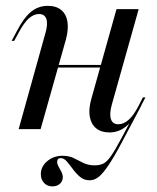

<svg xmlns="http://www.w3.org/2000/svg" viewBox="-20 -446 543 663"><path d="M160.5 197.6Q143.5 197.6 132.3 185.9Q121 174.2 121 155.6Q121 129 143.1 110.5Q165.3 91.9 196 91.9Q218.5 91.9 234.7 100Q250.8 108.1 267.7 116.5Q284.7 125 307.3 125Q324.2 125 336.7 119Q349.2 112.9 363.3 92.7Q377.4 72.6 399.2 31.5Q421 -9.7 457.3 -77.4L468.5 -82.3Q426.6 -3.2 399.6 47.6Q372.6 98.4 353.6 126.2Q334.7 154 320.2 165.3Q305.6 176.6 289.5 176.6Q270.2 176.6 256.5 164.9Q242.7 153.2 231.9 138.3Q221 123.4 210.9 111.7Q200.8 100 189.5 100Q177.4 100 177.4 113.7Q177.4 121 182.3 129.4Q187.1 137.9 191.9 147.2Q196.8 156.5 196.8 166.1Q196.8 179.8 186.7 188.7Q176.6 197.6 160.5 197.6ZM44.4 0 136.3 -329.8Q146 -362.1 140.3 -379.8Q134.7 -397.6 114.5 -397.6Q96.8 -397.6 79.8 -382.7Q62.9 -367.7 45.2 -334.7L29 -304.8H20.2L38.7 -339.5Q62.1 -384.7 87.1 -405.2Q112.1 -425.8 145.2 -425.8Q174.2 -425.8 191.5 -411.3Q208.9 -396.8 212.9 -371Q216.9 -345.2 208.1 -311.3L120.2 0ZM137.9 -212.9 140.3 -221.8H368.5L366.1 -212.9ZM358.1 11.3Q329 11.3 311.7 -3.2Q294.4 -17.7 289.9 -43.5Q285.5 -69.4 295.2 -104L382.3 -414.5H458.9L366.1 -84.7Q357.3 -53.2 362.9 -35.1Q368.5 -16.9 388.7 -16.9Q406.5 -16.9 423.8 -31.9Q441.1 -46.8 458.1 -79.8L473.4 -109.7H482.3L464.5 -75.8Q441.1 -30.6 415.7 -9.7Q390.3 11.3 358.1 11.3Z"/></svg>

Font: Playfair 144pt
Style: Italic
Weight: 400
Italic angle: -15.6°
Designer: Claus Eggers Sørensen
Foundry: Claus Eggers Sørensen
Version: Version 2.001;gftools[0.9.30]